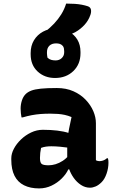

<svg xmlns="http://www.w3.org/2000/svg" viewBox="-20 -1041 640 1071"><path d="M515 -354Q515 -334 515 -313.5Q515 -293 515 -273Q515 -253 515 -233Q515 -213 515 -193Q515 -181 515 -169.5Q515 -158 515 -147Q518 -145 524 -143.5Q530 -142 534 -142Q544 -142 555 -145.5Q566 -149 576 -158H582Q584 -151 584.5 -146Q585 -141 585 -133Q585 -103 574.5 -72.5Q564 -42 547 -25Q530 -8 513.5 -1Q497 6 482 6Q455 6 431.5 -9.5Q408 -25 391 -49Q374 -73 364.5 -101Q355 -129 355 -153Q355 -173 355 -192Q355 -211 355 -230Q355 -249 357.5 -272Q360 -295 365.5 -324Q371 -353 379 -388Q360 -396 341.5 -400Q323 -404 303.5 -405.5Q284 -407 261 -407Q231 -407 206 -405Q181 -403 157 -398.5Q133 -394 106 -386H100Q98 -396 96.5 -409Q95 -422 95 -435Q95 -458 102 -480Q109 -502 123 -516Q135 -528 154.5 -535.5Q174 -543 208 -546.5Q242 -550 297 -550Q349 -550 389.5 -532Q430 -514 458 -484.5Q486 -455 500.5 -421Q515 -387 515 -354ZM203 -159Q203 -135 212 -127Q221 -119 251 -119Q270 -119 290 -125Q310 -131 330 -144Q350 -157 367 -178L376 -96H361Q349 -70 324.5 -45.5Q300 -21 267.5 -5.5Q235 10 198 10Q149 10 114 -7.5Q79 -25 61 -60.5Q43 -96 43 -150V-158Q43 -184 57.5 -211.5Q72 -239 97 -263Q122 -287 153.5 -302Q185 -317 219 -317Q263 -317 300 -312.5Q337 -308 364 -299Q391 -290 403 -278Q409 -272 414.5 -262.5Q420 -253 423.5 -239Q427 -225 427 -205Q400 -212 371.5 -216Q343 -220 316 -222.5Q289 -225 266 -225Q250 -225 236 -223Q222 -221 209 -216Q206 -201 204.5 -188Q203 -175 203 -161ZM293 -882Q332 -882 363 -865.5Q394 -849 411.5 -820Q429 -791 429 -751V-744Q429 -683 389 -644.5Q349 -606 287 -606Q229 -606 190 -642Q151 -678 151 -738V-745Q151 -786 169.5 -816.5Q188 -847 220 -864.5Q252 -882 293 -882ZM293 -799Q269 -799 255.5 -786Q242 -773 242 -750V-743Q242 -737 243 -730.5Q244 -724 245 -719Q255 -710 266 -707Q277 -704 290 -704Q311 -704 324.5 -717Q338 -730 338 -749V-756Q338 -764 336.5 -771Q335 -778 331 -784Q323 -793 314 -796Q305 -799 293 -799ZM349 -1021Q376 -1021 397.5 -1019.5Q419 -1018 437 -1014.5Q455 -1011 470 -1006Q484 -1001 487 -988.5Q490 -976 485 -960Q479 -942 470.5 -928Q462 -914 451.5 -902.5Q441 -891 428 -880.5Q415 -870 399 -861Q381 -851 363.5 -848Q346 -845 318 -845Q302 -845 287 -846.5Q272 -848 258 -851.5Q244 -855 228 -861Q259 -885 282 -909.5Q305 -934 322 -961.5Q339 -989 349 -1021Z"/></svg>

Font: Recursive Monospace Casual ExtraBold
Style: Regular
Weight: 800
Version: Version 1.047